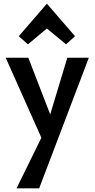

<svg xmlns="http://www.w3.org/2000/svg" viewBox="-20 -735 514 1044"><path d="M235 -580 132 -494 82 -538 235 -715 388 -538 339 -494ZM346 -421H463L193 289H70L205 14L11 -421H134L253 -113Z"/></svg>

Font: EauTest
Style: Bold
Weight: 700
Designer: Christian Thalmann (Catharsis Fonts)
Version: Version 0.001;PS 000.001;hotconv 1.0.88;makeotf.lib2.5.64775